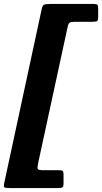

<svg xmlns="http://www.w3.org/2000/svg" viewBox="-71 -800 516 970"><path d="M181.5 -780Q157 -780 150 -775.5Q143 -771 139 -751L-49.5 124Q-53.5 142.5 -49 146.2Q-44.5 150 -22.5 150H223Q238.5 150 244.2 146.2Q250 142.5 250 126.5V84Q250 67.5 246 63.8Q242 60 225.5 60H150.5Q122 60 119.5 53Q117 46 121.5 25L270.5 -663Q274 -680.5 280.8 -685.2Q287.5 -690 308.5 -690H397.5Q414 -690 419.5 -693.5Q425 -697 425 -714V-756.5Q425 -772 420.5 -776Q416 -780 401 -780Z"/></svg>

Font: Besley
Style: Bold Italic
Weight: 700
Italic angle: -13°
Designer: Owen Earl
Foundry: indestructible type*
Version: Version 2.001